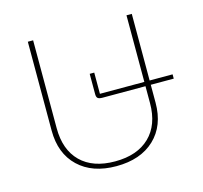

<svg xmlns="http://www.w3.org/2000/svg" viewBox="-85 -630 776 735"><g transform="rotate(-15 303.0 -262.0)"><path d="M290 12Q195 12 140 -40.5Q85 -93 85 -184V-536H106V-188Q106 -102 154 -54.5Q202 -7 290 -7Q378 -7 427 -54.5Q476 -102 476 -188V-255H306Q292 -255 287 -259.5Q282 -264 282 -275V-356H300V-272H476V-536H497V-272H588V-255H497V-184Q497 -93 441.5 -40.5Q386 12 290 12Z"/></g></svg>

Font: IBM Plex Sans Thai Thin
Style: Regular
Weight: 100
Designer: Mike Abbink, Paul van der Laan, Pieter van Rosmalen, Ben Mitchell, Mark Frömberg
Foundry: Bold Monday
Version: Version 1.1